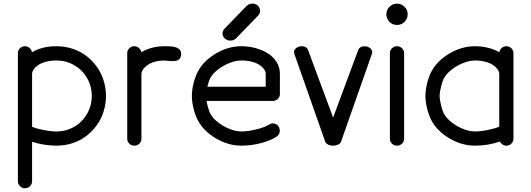

<svg xmlns="http://www.w3.org/2000/svg" viewBox="-20 -789 2878 1040"><path d="M285.6 -461.4Q254.4 -461.4 228.4 -454.3Q202.4 -447.3 186.6 -436.3Q170.9 -425.3 162.4 -412.8Q153.8 -400.4 153.8 -388.9V-102.3Q177 -92.3 216.3 -84.6Q255.6 -76.9 285.6 -76.9Q337.2 -76.9 381 -101.8Q424.8 -126.7 450.9 -171.1Q477.1 -215.6 477.1 -269.3Q477.1 -323 450.9 -367.3Q424.8 -411.6 381 -436.5Q337.2 -461.4 285.6 -461.4ZM76.9 -501.2Q76.9 -516.6 88.3 -527.6Q99.6 -538.6 115.5 -538.6Q129.6 -538.6 140.1 -529.2Q150.6 -519.8 153.3 -506.1Q208.5 -538.6 285.6 -538.6Q332.3 -538.6 374.3 -524.5Q416.3 -510.5 448.7 -485.4Q481.2 -460.2 505 -426.8Q528.8 -393.3 541.4 -352.8Q554 -312.3 554 -269.3Q554 -226.3 541.4 -185.8Q528.8 -145.3 505 -111.8Q481.2 -78.4 448.7 -53.2Q416.3 -28.1 374.3 -14Q332.3 0 285.6 0Q253.7 0 217.9 -5.7Q182.1 -11.5 153.8 -21V192.4Q153.8 208 142.6 219.4Q131.3 230.7 115.5 230.7Q99.6 230.7 88.3 219.4Q76.9 208 76.9 192.4V-70.1Q76.9 -72.3 76.9 -73.2Q76.9 -74.2 76.9 -74.6Q76.9 -75 76.9 -75.4Z M669.2 -501.5Q669.2 -516.6 680.5 -527.6Q691.9 -538.6 707.8 -538.6Q721.9 -538.6 732.4 -529.2Q742.9 -519.8 745.6 -506.1Q800.8 -538.6 869.1 -538.6Q901.4 -538.6 915.5 -536.6Q924.8 -535.4 932.7 -532.6Q940.7 -529.8 948.1 -524.7Q955.6 -519.5 959.1 -510.9Q962.6 -502.2 961.2 -491Q959.2 -477.3 951.7 -469.4Q944.1 -461.4 932.3 -459.6Q920.4 -457.8 910.2 -457.9Q899.9 -458 886.8 -459.7Q873.8 -461.4 869.1 -461.4Q846.4 -461.4 826.2 -456.7Q805.9 -451.9 791.6 -444.2Q777.3 -436.5 766.8 -426.9Q756.3 -417.2 751.2 -407.3Q746.1 -397.5 746.1 -388.2V-36.6Q746.1 -21.5 734.7 -10.7Q723.4 0 707.8 0Q691.9 0 680.5 -10.9Q669.2 -21.7 669.2 -36.9Z M1120.6 -368.9Q1110.8 -350.8 1103 -319.3H1419.2V-390.4Q1419.2 -401.6 1410.6 -413.8Q1402.1 -426 1386.4 -436.8Q1370.6 -447.5 1344.6 -454.5Q1318.6 -461.4 1287.4 -461.4Q1259.5 -461.4 1226.1 -448.9Q1192.6 -436.3 1163.6 -414.7Q1134.5 -393.1 1120.6 -368.9ZM1436.3 -113.5Q1449.5 -122.6 1464.6 -120Q1479.7 -117.4 1488.5 -104.5Q1497.6 -91.1 1495 -74.7Q1492.4 -58.3 1479.2 -49.6Q1445.6 -27.1 1392.5 -13.5Q1339.4 0 1287.4 0Q1216.6 0 1149.9 -39.2Q1083.3 -78.4 1052.2 -136.2Q1037.6 -163.8 1028.4 -200.7Q1019.3 -237.5 1019.3 -269.3Q1019.3 -301 1028.4 -337.9Q1037.6 -374.8 1052.2 -402.3Q1083.3 -460.2 1149.9 -499.4Q1216.6 -538.6 1287.4 -538.6Q1327.9 -538.6 1365.5 -528.2Q1403.1 -517.8 1432.1 -499.1Q1461.2 -480.5 1478.6 -452.1Q1496.1 -423.8 1496.1 -390.4V-279.3Q1496.1 -264.2 1484.7 -253.2Q1473.4 -242.2 1457.5 -242.2H1098.6Q1102.1 -222.7 1108.2 -202.5Q1114.3 -182.4 1120.6 -170.7Q1134.5 -146.2 1163.6 -124.3Q1192.6 -102.3 1226.1 -89.6Q1259.5 -76.9 1287.4 -76.9Q1324 -76.9 1370.2 -88.6Q1416.5 -100.3 1436.3 -113.5ZM1259.8 -582.3Q1248.3 -570.3 1230.6 -569.3Q1212.9 -568.4 1199.7 -578.9Q1186.5 -589.4 1185.4 -605.2Q1184.3 -621.1 1195.8 -633.1L1314.9 -756.1Q1326.4 -768.1 1344.2 -769.2Q1362.1 -770.3 1375.2 -759.8Q1387.2 -749.3 1388.3 -733.3Q1389.4 -717.3 1378.9 -705.3Z M1575 -495.6Q1567.6 -514.2 1582.5 -527.1Q1597.4 -540 1618.7 -538.5Q1639.9 -536.9 1647.9 -520L1784.4 -152.1L1921.1 -520Q1929.2 -536.6 1950.3 -538.2Q1971.4 -539.8 1986.3 -527Q2001.2 -514.2 1993.9 -495.6L1826.2 -18.3Q1822 -10.5 1810.9 -5.4Q1799.8 -0.2 1784.4 0Q1768.3 -0.2 1757.7 -5.4Q1747.1 -10.5 1742.7 -18.3Z M2092 -501.5Q2092 -516.6 2103.4 -527.6Q2114.7 -538.6 2130.6 -538.6Q2146.2 -538.6 2157.6 -527.6Q2168.9 -516.6 2168.9 -501.5V-36.9Q2168.9 -21.7 2157.7 -10.9Q2146.5 0 2130.6 0Q2114.7 0 2103.4 -10.9Q2092 -21.7 2092 -36.9ZM2171.4 -670.7Q2154.5 -653.8 2130.6 -653.8Q2106.7 -653.8 2089.7 -670.7Q2072.8 -687.5 2072.8 -711.4Q2072.8 -735.4 2089.7 -752.3Q2106.7 -769.3 2130.6 -769.3Q2154.5 -769.3 2171.4 -752.3Q2188.2 -735.4 2188.2 -711.4Q2188.2 -687.5 2171.4 -670.7Z M2317.4 -402.3Q2348.4 -460.2 2415 -499.4Q2481.7 -538.6 2552.5 -538.6Q2589.4 -538.6 2624.1 -530Q2658.9 -521.5 2684.8 -506.1Q2687.5 -520.5 2698 -529.5Q2708.5 -538.6 2722.7 -538.6Q2738.5 -538.6 2749.9 -527.6Q2761.2 -516.6 2761.2 -501.5V-79.8V-76.9V-36.9Q2761.2 -21.7 2749.9 -10.9Q2738.5 0 2722.7 0Q2711.2 0 2701.8 -6.5Q2692.4 -12.9 2687.7 -22.5Q2624.3 0 2552.5 0Q2481.7 0 2415 -39.2Q2348.4 -78.4 2317.4 -136.2Q2302.7 -163.8 2293.6 -200.7Q2284.4 -237.5 2284.4 -269.3Q2284.4 -301 2293.6 -337.9Q2302.7 -374.8 2317.4 -402.3ZM2385.7 -171.4Q2399.7 -146.7 2428.7 -124.6Q2457.8 -102.5 2491.2 -89.7Q2524.7 -76.9 2552.5 -76.9Q2582.5 -76.9 2621.3 -84.7Q2660.2 -92.5 2684.3 -102.8V-388.9Q2684.3 -400.4 2675.8 -412.8Q2667.2 -425.3 2651.5 -436.3Q2635.7 -447.3 2609.7 -454.3Q2583.7 -461.4 2552.5 -461.4Q2524.7 -461.4 2491.2 -448.6Q2457.8 -435.8 2428.7 -413.7Q2399.7 -391.6 2385.7 -366.9Q2376.7 -350.6 2369 -319.6Q2361.3 -288.6 2361.3 -269.3Q2361.3 -249.8 2369 -218.8Q2376.7 -187.7 2385.7 -171.4Z"/></svg>

Font: Tecnico
Style: Grueso
Weight: 700
Version: Version 1.3